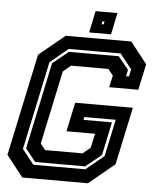

<svg xmlns="http://www.w3.org/2000/svg" viewBox="-57 -879 752 927"><g transform="rotate(5 319.5 -415.5)"><path d="M86 0 5 -103 110 -597 235 -700H553L634 -597L607 -471H466L478.5 -528L454.5 -558.5H273L236 -527L160.5 -171.5L184 -141.5H365.5L402.5 -172L417.5 -241H279L309 -382H588.5L529 -103L404 0ZM133.5 -66H385.5L473 -138L511 -317H359L356 -303H494L460 -142L383.5 -80H141.5L92 -142L181 -562L257 -624H499L549 -562L542.5 -531H556.5L564 -566L507 -638H255L168 -566L77 -138ZM346.5 -726 368.5 -831H474.5L452.5 -726ZM403 -771H413L416 -785H406Z"/></g></svg>

Font: Tourney Thin
Style: Bold Italic
Weight: 700
Italic angle: -12°
Version: Version 1.015